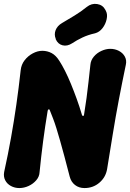

<svg xmlns="http://www.w3.org/2000/svg" viewBox="-38 -940 661 975"><path d="M391 15Q363 15 343 -0.5Q323 -16 316 -43Q301 -101 289 -146Q277 -191 267 -226Q257 -261 248.5 -288.5Q240 -316 231.5 -338Q223 -360 215 -380Q214 -385 209.5 -384.5Q205 -384 204 -377Q191 -299 181 -223Q171 -147 163 -66Q162 -43 146 -24.5Q130 -6 107 4.5Q84 15 60 15Q37 15 17.5 4.5Q-2 -6 -11.5 -24.5Q-21 -43 -17 -66Q3 -157 18 -241Q33 -325 45 -408.5Q57 -492 67 -583Q70 -612 87 -634Q104 -656 128.5 -669Q153 -682 177 -682Q202 -682 224 -670.5Q246 -659 264 -630Q277 -610 292 -580.5Q307 -551 322 -514.5Q337 -478 351.5 -438Q366 -398 378 -357Q380 -351 384 -351Q388 -351 389 -359Q396 -402 401.5 -442.5Q407 -483 411.5 -524.5Q416 -566 421 -611Q423 -634 438.5 -652.5Q454 -671 477 -681.5Q500 -692 522 -692Q546 -692 566 -681.5Q586 -671 596 -652.5Q606 -634 601 -611Q582 -520 565.5 -433.5Q549 -347 535 -260.5Q521 -174 506 -82Q499 -40 467 -12.5Q435 15 391 15ZM328 -720Q303 -704 279.5 -710Q256 -716 245 -741V-743Q236 -765 244.5 -787Q253 -809 277 -823Q309 -842 340.5 -861Q372 -880 403 -905Q427 -924 455.5 -919.5Q484 -915 497 -890L500 -884Q509 -867 503.5 -842Q498 -817 482.5 -797Q467 -777 445 -771Q409 -763 380.5 -749.5Q352 -736 328 -720Z"/></svg>

Font: Winky Sans
Style: Bold Italic
Weight: 700
Italic angle: -8.97852°
Designer: Simon Atzbach
Foundry: typofactur
Version: Version 1.205